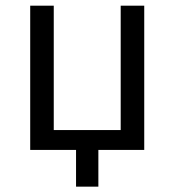

<svg xmlns="http://www.w3.org/2000/svg" viewBox="-20 -538 626 689"><path d="M252.9 131.8V0H88.4V-517.6H172.9V-71.3H413.1V-517.6H497.6V0H333V131.8Z"/></svg>

Font: CaskaydiaMono NF SemiLight
Style: Regular
Weight: 350
Designer: Aaron Bell
Foundry: Saja Typeworks
Version: Version 2111.001; ttfautohint (v1.8.4);Nerd Fonts 3.1.1